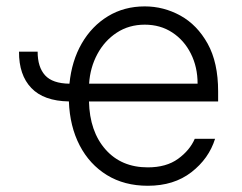

<svg xmlns="http://www.w3.org/2000/svg" viewBox="-20 -573 762 604"><path d="M39.8 -410.5H98.4Q98.4 -361.9 121.8 -336.1Q145.2 -310.4 198.5 -309.7Q205.6 -381.7 237.2 -436.4Q268.8 -491.1 319.8 -522Q370.7 -552.9 435.4 -552.9Q494.7 -552.9 547.4 -524Q600.1 -495 633.2 -435.7Q666.2 -376.4 666.2 -285.2V-253.9H259.9Q262.1 -159.4 311.8 -103Q361.5 -46.5 445 -46.5Q503.2 -46.5 540.1 -73.3Q577.1 -100.1 592.7 -136.4H656.6Q637.1 -73.9 582 -31.2Q527 11.4 445 11.4Q371.1 11.4 316.4 -22.2Q261.7 -55.8 230.6 -115.6Q199.6 -175.4 196.7 -253.9Q117.5 -255.3 78.5 -296.2Q39.4 -337 39.8 -410.5ZM260.3 -309.7H601.6Q601.6 -362.2 580.4 -404.3Q559.3 -446.4 521.8 -470.9Q484.4 -495.4 435.4 -495.4Q385.7 -495.4 347.3 -470.2Q308.9 -445 286.2 -402.7Q263.5 -360.4 260.3 -309.7Z"/></svg>

Font: Inter Zeller Light
Style: Regular
Weight: 300
Designer: Rasmus Andersson; Joe Bland
Foundry: zeller
Version: Version 3.015;git-dec3a8cb1